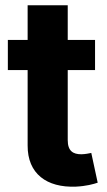

<svg xmlns="http://www.w3.org/2000/svg" viewBox="-20 -696 404 724"><path d="M338.4 -545.5H235.4V-676.1H84.2V-545.5H9.6V-431.8H84.2V-147.7C83.5 -40.8 156.2 12.1 266 7.8C305 6 332.7 -1.8 348.4 -7.1L324.2 -119.3C316.8 -117.9 300.8 -114.3 286.6 -114.3C256.4 -114.3 235.4 -125.7 235.4 -167.6V-431.8H338.4Z"/></svg>

Font: RED Number
Style: Bold
Weight: 700
Designer: RED UED
Foundry: rsms
Version: Version 1.003;FEAKit 1.0